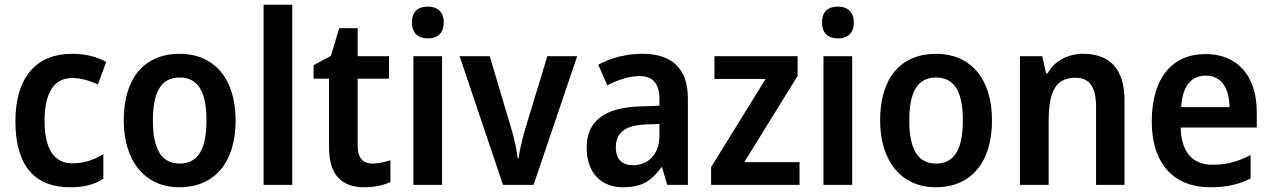

<svg xmlns="http://www.w3.org/2000/svg" viewBox="-20 -780 5364 810"><path d="M276 10C335 10 378 -1 416 -26V-130C377 -106 336 -91 285 -91C209 -91 168 -151 168 -269C168 -389 207 -451 286 -451C320 -451 357 -440 393 -424L428 -519C392 -539 344 -553 283 -553C136 -553 45 -457 45 -268C45 -78 129 10 276 10Z M974 -272C974 -453 879 -553 739 -553C586 -553 502 -448 502 -272C502 -99 593 10 736 10C890 10 974 -100 974 -272ZM625 -272C625 -391 659 -453 738 -453C817 -453 851 -391 851 -272C851 -153 817 -90 738 -90C659 -90 625 -154 625 -272Z M1213 0V-760H1092V0Z M1551 -90C1512 -90 1489 -114 1489 -163V-448H1621V-543H1489V-661H1411L1376 -544L1303 -505V-448H1368V-160C1368 -34 1428 10 1518 10C1561 10 1600 1 1627 -12V-104C1603 -96 1577 -90 1551 -90Z M1785 -752C1745 -752 1718 -733 1718 -685C1718 -638 1746 -618 1785 -618C1824 -618 1852 -638 1852 -685C1852 -732 1824 -752 1785 -752ZM1845 -543H1724V0H1845Z M2102 0H2231L2415 -543H2289L2194 -230C2183 -189 2171 -143 2168 -112H2164C2160 -148 2150 -195 2138 -234L2046 -543H1919Z M2690 -553C2620 -553 2555 -535 2504 -507L2542 -420C2588 -443 2633 -459 2678 -459C2732 -459 2762 -430 2762 -361V-334L2679 -331C2530 -326 2455 -269 2455 -157C2455 -53 2514 10 2608 10C2687 10 2728 -16 2770 -74H2773L2795 0H2882V-364C2882 -490 2816 -553 2690 -553ZM2705 -255 2762 -257V-209C2762 -128 2714 -83 2650 -83C2607 -83 2578 -106 2578 -158C2578 -217 2612 -251 2705 -255Z M3353 0V-96H3120L3345 -460V-543H2994V-447H3210L2980 -75V0Z M3515 -752C3475 -752 3448 -733 3448 -685C3448 -638 3476 -618 3515 -618C3554 -618 3582 -638 3582 -685C3582 -732 3554 -752 3515 -752ZM3575 -543H3454V0H3575Z M4165 -272C4165 -453 4070 -553 3930 -553C3777 -553 3693 -448 3693 -272C3693 -99 3784 10 3927 10C4081 10 4165 -100 4165 -272ZM3816 -272C3816 -391 3850 -453 3929 -453C4008 -453 4042 -391 4042 -272C4042 -153 4008 -90 3929 -90C3850 -90 3816 -154 3816 -272Z M4550 -553C4488 -553 4430 -526 4400 -471H4393L4377 -543H4283V0H4404V-266C4404 -391 4431 -452 4518 -452C4578 -452 4604 -410 4604 -330V0H4724V-357C4724 -491 4660 -553 4550 -553Z M5066 -552C4926 -552 4839 -452 4839 -267C4839 -89 4932 10 5086 10C5156 10 5206 -2 5256 -27V-126C5202 -98 5155 -85 5095 -85C5010 -85 4963 -140 4961 -242H5282V-307C5282 -458 5202 -552 5066 -552ZM5067 -461C5134 -461 5166 -406 5167 -328H4963C4968 -418 5007 -461 5067 -461Z"/></svg>

Font: Noto Sans Armenian SemiCondensed SemiBold
Style: Regular
Weight: 600
Width: 4
Designer: Monotype Design Team
Foundry: Monotype Imaging Inc.
Version: Version 2.008